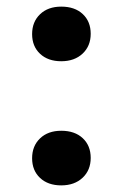

<svg xmlns="http://www.w3.org/2000/svg" viewBox="-20 -544 371 580"><path d="M165 -359Q125 -359 101 -381.5Q77 -404 77 -441Q77 -478 101 -501Q125 -524 165 -524Q206 -524 230 -501.5Q254 -479 254 -442Q254 -405 229.5 -382Q205 -359 165 -359ZM165 16Q125 16 101 -6.5Q77 -29 77 -66Q77 -103 101 -126Q125 -149 165 -149Q206 -149 230 -126.5Q254 -104 254 -67Q254 -30 229.5 -7Q205 16 165 16Z"/></svg>

Font: Literata 12pt SemiBold
Style: Regular
Weight: 600
Designer: Latin by Veronika Burian and Jose Scaglione. Greek by Irene Vlachou. Cyrillic by Vera Evstafieva.
Foundry: TypeTogether
Version: Version 3.002